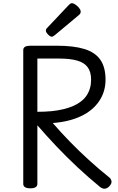

<svg xmlns="http://www.w3.org/2000/svg" viewBox="-20 -1160 734 1197"><path d="M169 14Q147 14 136 7Q125 0 125 -14V-848Q125 -862 136.5 -868.5Q148 -875 170 -875H334Q439 -875 506 -854.5Q573 -834 605.5 -787.5Q638 -741 638 -663Q638 -626 628 -592.5Q618 -559 598.5 -530Q579 -501 551 -477.5Q523 -454 486.5 -436.5Q450 -419 405.5 -408Q361 -397 309 -393Q360 -334 416.5 -276Q473 -218 534 -162.5Q595 -107 661 -54Q672 -46 675 -30.5Q678 -15 659 4Q646 16 632 16.5Q618 17 603 5Q531 -54 462.5 -118Q394 -182 331.5 -248Q269 -314 213 -379V-14Q213 0 202 7Q191 14 169 14ZM213 -463Q261 -463 301.5 -467Q342 -471 376.5 -479.5Q411 -488 438 -500Q465 -512 486 -528.5Q507 -545 520.5 -565.5Q534 -586 541 -610.5Q548 -635 548 -663Q548 -712 526.5 -741Q505 -770 460.5 -782.5Q416 -795 348 -795H213ZM303 -931Q293 -931 279.5 -945Q266 -959 266 -969Q266 -973 267 -976.5Q268 -980 274 -986L409 -1129Q414 -1134 418.5 -1137Q423 -1140 428 -1140Q438 -1140 451 -1131Q464 -1122 473.5 -1110Q483 -1098 483 -1088Q483 -1081 480.5 -1076Q478 -1071 468 -1063L322 -941Q316 -937 311.5 -934Q307 -931 303 -931Z"/></svg>

Font: Playwrite IT Moderna
Style: Regular
Weight: 400
Designer: Veronika Burian, José Scaglione
Foundry: TypeTogether
Version: Version 1.002